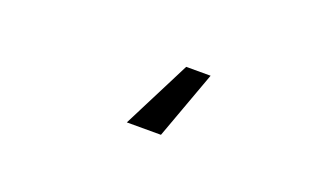

<svg xmlns="http://www.w3.org/2000/svg" viewBox="-33 -274 666 397"><g transform="rotate(20 300.0 -75.0)"><path d="M327.1 0H252L328.1 -149.9H381.8Z"/></g></svg>

Font: Kreadon Light
Style: Regular
Weight: 300
Designer: kohakuno
Foundry: StudioGnu
Version: Version 1.000;Glyphs 3.1.2 (3151)